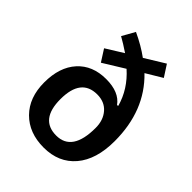

<svg xmlns="http://www.w3.org/2000/svg" viewBox="-218 -885 1014 1014"><g transform="rotate(45 288.5 -378.5)"><path d="M401.9 -422.9 409.2 -424.8Q382.3 -522.5 301.8 -594.2L183.1 -521L141.1 -586.9L237.8 -647Q194.3 -676.3 159.2 -695.8L199.2 -767.1Q269.5 -734.4 321.8 -695.8L433.1 -764.2L475.1 -699.2L384.8 -645Q527.8 -507.3 527.8 -279.8Q527.8 -142.6 463.1 -66.4Q398.4 9.8 286.1 9.8Q176.8 9.8 110.8 -56.6Q44.9 -123 44.9 -235.8Q44.9 -350.1 103.8 -415Q162.6 -480 264.2 -480Q361.8 -480 401.9 -422.9ZM288.1 -389.2Q168 -389.2 168 -233.9Q168 -82 288.1 -82Q407.2 -82 407.2 -257.8Q407.2 -315.9 375.2 -352.5Q343.3 -389.2 288.1 -389.2Z"/></g></svg>

Font: Droid Sans TV
Style: Bold
Weight: 600
Version: Version 1.00